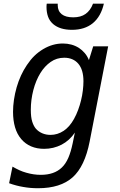

<svg xmlns="http://www.w3.org/2000/svg" viewBox="-20 -793 642 1028"><path d="M365.2 -633.3Q300.8 -633.3 264.6 -664.1Q245.1 -681.2 237.1 -704.3Q229 -727.5 229 -755.4Q229 -761.7 229.2 -763.2Q229.5 -764.6 229.5 -765.6Q229.5 -766.6 229.5 -768.1Q229.5 -769.5 230.5 -773.4H289.1V-765.1Q289.1 -733.9 310.5 -716.8Q331.5 -700.2 372.1 -700.2Q412.6 -700.2 438 -718.3Q450.7 -727.1 460.9 -741Q471.2 -754.9 478 -773.4H536.1Q528.8 -740.2 513.9 -713.6Q499 -687 477.1 -668.9Q433.6 -633.3 365.2 -633.3ZM183.6 214.8Q162.6 214.8 143.3 213.1Q124 211.4 104.5 208Q66.4 201.7 28.8 188L46.9 99.1Q66.4 110.4 84 118.4Q101.6 126.5 121.1 131.8Q160.2 143.1 198.2 143.1Q270.5 143.1 311 104Q331.5 84.5 345.5 52.7Q359.4 21 369.1 -25.9L380.9 -83Q352.1 -40.5 310.1 -18.6Q288.1 -7.3 264.6 -1.7Q241.2 3.9 216.3 3.9Q177.7 3.9 146.7 -9.3Q115.7 -22.5 93.8 -48.3Q71.3 -74.7 60.5 -111.6Q49.8 -148.4 49.8 -194.3Q49.8 -225.1 54.7 -258.8Q59.6 -292.5 69.3 -326.2Q88.4 -392.1 124 -444.8Q143.6 -474.1 164.6 -494.4Q185.5 -514.6 210.9 -529.8Q261.7 -560.1 316.4 -560.1Q364.7 -560.1 402.3 -536.6Q419.4 -525.4 433.3 -509.3Q447.3 -493.2 456.1 -471.2L479 -544.9H559.1L460 -35.2Q434.1 97.7 369.1 156.2Q303.7 214.8 183.6 214.8ZM250.5 -70.8Q269 -70.8 286.6 -76.2Q304.2 -81.5 321.3 -92.8Q353 -114.3 376 -155.8Q388.7 -178.2 398.4 -204.8Q408.2 -231.4 413.6 -254.4Q420.4 -281.2 423.6 -308.6Q426.8 -335.9 426.8 -357.9Q426.8 -419.4 399.4 -451.7Q385.7 -467.8 366.7 -475.8Q347.7 -483.9 324.2 -483.9Q283.2 -483.9 251.2 -461.4Q219.2 -439 196.3 -401.9Q171.9 -362.3 158.4 -310.3Q145 -258.3 145 -205.6Q145 -165 152.6 -141.4Q160.2 -117.7 172.4 -103.5Q186.5 -87.9 206.5 -79.3Q226.6 -70.8 250.5 -70.8Z"/></svg>

Font: Hack
Style: Italic
Weight: 400
Italic angle: -11°
Monospace: yes
Designer: Christopher Simpkins
Foundry: Christopher Simpkins
Version: Version 2.019; ttfautohint (v1.4.1) -l 4 -r 80 -G 350 -x 0 -